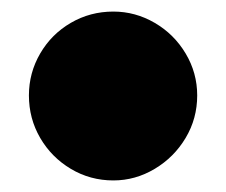

<svg xmlns="http://www.w3.org/2000/svg" viewBox="-20 -491 391 332"><path d="M30 -326Q30 -365 49.5 -398.5Q69 -432 102.5 -451.5Q136 -471 176 -471Q214 -471 247.5 -451.5Q281 -432 301 -398.5Q321 -365 321 -326Q321 -286 301 -252.5Q281 -219 247.5 -199Q214 -179 176 -179Q136 -179 102.5 -199Q69 -219 49.5 -252.5Q30 -286 30 -326Z"/></svg>

Font: Dela Gothic One
Style: Regular
Weight: 400
Designer: aratakana
Foundry: aratakana
Version: Version 1.004